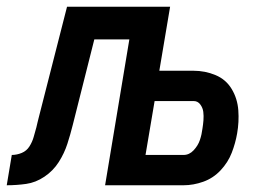

<svg xmlns="http://www.w3.org/2000/svg" viewBox="-61 -550 801 570"><path d="M-41 0Q-12 0 16.5 -4Q45 -8 71 -25.5Q97 -43 113.5 -69Q130 -95 139 -123Q148 -151 155 -179L219 -433H323L251 0H484Q513 0 542.5 -10.5Q572 -21 594 -44.5Q616 -68 627 -96.5Q638 -125 643 -154Q649 -188 646.5 -222.5Q644 -257 627 -285.5Q610 -314 579 -327Q548 -340 513 -340H412L444 -530H138L54 -201Q52 -194 50.5 -187Q49 -180 47 -172Q43 -158 39 -143.5Q35 -129 26.5 -115.5Q18 -102 3.5 -96Q-11 -90 -26 -90ZM371 -90 398 -250H514Q526 -250 533.5 -240Q541 -230 542.5 -218Q544 -206 543 -193Q542 -180 540 -168Q538 -151 532.5 -134.5Q527 -118 514 -104Q501 -90 484 -90Z"/></svg>

Font: Iosevka Sparkle Semibold
Style: Italic
Weight: 600
Italic angle: -9°
Designer: Belleve Invis
Foundry: Belleve Invis
Version: Version 4.5.0; ttfautohint (v1.8.3)